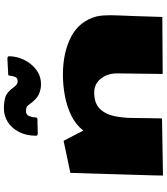

<svg xmlns="http://www.w3.org/2000/svg" viewBox="44 -891 852 980"><g transform="rotate(-90 470.0 -401.0)"><path d="M64 4.9Q64 -7.3 64.9 -45.4Q65.9 -83.5 67.6 -135.7Q69.3 -188 70.8 -243.9Q72.3 -299.8 74 -349.4Q75.7 -398.9 76.7 -431.4Q77.6 -463.9 77.6 -467.8L241.2 -502.4L293.5 -401.9Q324.2 -440.9 371.3 -463.6Q418.5 -486.3 472.4 -496.1Q526.4 -505.9 577.6 -505.9Q692.4 -505.9 772.5 -463.9Q852.5 -421.9 876 -334.5Q879.9 -317.4 881.1 -299.3Q882.3 -281.2 882.3 -263.7Q882.3 -245.6 881.1 -217.8Q879.9 -189.9 877.9 -138.7Q876 -87.4 873.5 1.5L582.5 3.4L585.4 -229Q585.4 -278.8 558.3 -312.5Q531.2 -346.2 487.8 -346.2Q433.1 -346.2 405 -317.6Q377 -289.1 367.4 -243.9Q357.9 -198.7 357.9 -147.9Q357.9 -134.8 357.4 -110.6Q356.9 -86.4 356.7 -61Q356.4 -35.6 356 -17.8Q355.5 0 355.5 0ZM529.3 -617.7Q502.9 -617.7 477.5 -629.4Q452.1 -641.1 425.3 -679.7Q418.9 -689.5 411.1 -691.9Q403.3 -694.3 393.1 -694.3Q373.5 -694.3 367.2 -677.5Q360.8 -660.6 360.8 -645Q360.8 -635.7 349.1 -635.7Q332 -635.7 322.8 -635.5Q313.5 -635.3 304.7 -634.8Q295.9 -634.3 279.3 -634.3Q274.9 -634.3 271 -636Q267.1 -637.7 267.1 -641.1Q267.1 -692.4 286.1 -729.5Q305.2 -766.6 336.9 -786.9Q368.7 -807.1 406.2 -807.1Q438.5 -807.1 463.9 -799.8Q489.3 -792.5 515.1 -756.3Q528.8 -736.8 544.9 -736.8Q562 -736.8 566.9 -748.8Q571.8 -760.7 573 -772.9Q574.2 -785.2 579.1 -785.2Q580.1 -785.2 592 -785.6Q604 -786.1 619.1 -787.1Q634.3 -788.1 647 -788.6Q659.7 -789.1 662.1 -789.1Q665.5 -789.1 669.2 -787.4Q672.9 -785.6 672.9 -781.2Q672.9 -742.2 654.8 -704.6Q636.7 -667 604.5 -642.3Q572.3 -617.7 529.3 -617.7Z"/></g></svg>

Font: Seymour One
Style: Regular
Weight: 400
Designer: Vernon Adams
Foundry: Vernon Adams
Version: Version 1.100; ttfautohint (v1.8.4.7-5d5b);gftools[0.9.33]